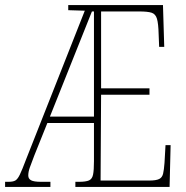

<svg xmlns="http://www.w3.org/2000/svg" viewBox="-22 -734 729 754"><path d="M-2 0V-20H11Q29 -20 38 -25Q47 -30 56 -48.5Q65 -67 80 -107L311 -692L246 -694V-714H618L623 -550H603L601 -600Q600 -641 594.5 -660Q589 -679 573.5 -684Q558 -689 525 -689H375V-387H565V-362H375L373 -25H564Q591 -25 603 -31Q615 -37 618.5 -52Q622 -67 624 -94L628 -164H648L644 0H274V-20H288Q315 -20 327.5 -25.5Q340 -31 343.5 -48.5Q347 -66 347 -101V-251H164L113 -124Q101 -93 95 -76Q89 -59 89 -45Q89 -32 100 -26Q111 -20 139 -20H176V0ZM174 -276H347V-689H339Z"/></svg>

Font: Noto Serif Myanmar ExtraCondensed Thin
Style: Regular
Weight: 100
Width: 2
Designer: Ben Mitchell and the Monotype Design Team
Foundry: Monotype Imaging Inc.
Version: Version 2.106; ttfautohint (v1.8.4.7-5d5b)